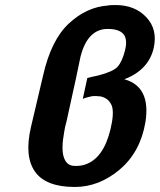

<svg xmlns="http://www.w3.org/2000/svg" viewBox="-20 -733 635 763"><path d="M103 -228 151 -432Q183 -574 253.5 -639.5Q324 -705 408 -711H407Q416 -713 439 -713Q516 -713 561.5 -664.5Q607 -616 591 -543Q571 -455 474 -418Q580 -389 558 -248Q538 -129 456 -59.5Q374 10 277 10Q162 10 119 -51Q76 -112 103 -228ZM309 -340 327 -423Q337 -426 370 -433Q429 -448 447 -467.5Q465 -487 477 -533Q486 -570 475 -591Q460 -618 408 -618Q328 -618 300 -508L282 -422L244 -249Q238 -229 235 -208Q223 -143 233 -110Q243 -77 271 -74Q298 -72 318 -79Q391 -103 419 -219Q434 -281 425 -311Q413 -343 379 -350Q360 -352 347 -351Q322 -346 309 -340Z"/></svg>

Font: Coval
Style: ExtraBold Italic
Weight: 800
Foundry: Context Ltd
Version: Version 001.000